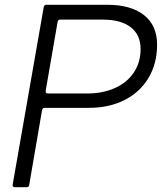

<svg xmlns="http://www.w3.org/2000/svg" viewBox="-20 -783 677 803"><path d="M102 -9Q101 0 91 0H42Q37 0 34.5 -3Q32 -6 33 -11L163 -754Q165 -763 174 -763H429Q527 -763 582 -720Q637 -677 637 -596Q637 -517 601 -457Q565 -397 500.5 -364.5Q436 -332 353 -332H167Q158 -332 156 -323ZM232 -701Q223 -701 221 -692L171 -403V-401Q171 -392 180 -392H345Q409 -392 460 -414.5Q511 -437 539.5 -479.5Q568 -522 568 -578Q568 -637 527 -669Q486 -701 409 -701Z"/></svg>

Font: Open Sauce Two Light Italic
Style: Regular
Weight: 300
Italic angle: -10°
Designer: Alfredo Marco Pradil
Foundry: Creative Sauce Fz LLC
Version: Version 1.477